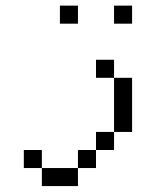

<svg xmlns="http://www.w3.org/2000/svg" viewBox="-20 -582 540 665"><path d="M250 -500V-562.5H187.5V-500ZM437.5 -500V-562.5H375V-500ZM125 0V62.5H250V0ZM125 0V-62.5H62.5V0ZM250 0H312.5V-62.5H250ZM312.5 -62.5H375V-125H312.5ZM375 -125H437.5V-312.5H375ZM375 -312.5V-375H312.5V-312.5Z"/></svg>

Font: CalcUnifontExMono
Style: Regular
Weight: 500
Version: Version 15.0.06